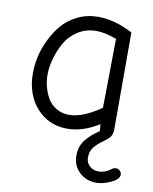

<svg xmlns="http://www.w3.org/2000/svg" viewBox="-81 -570 669 837"><g transform="rotate(10 253.0 -151.0)"><path d="M402.8 206.1Q357.4 206.1 327.1 177.2Q296.9 148.4 296.9 104Q296.9 65.4 317.6 37.1Q338.4 8.8 378.9 -18.1L377 -48.8Q305.2 -3.9 236.8 -3.9Q154.8 -3.9 101.3 -63Q47.9 -122.1 47.9 -217.8Q47.9 -251 55.7 -288.1Q63.5 -325.2 82.3 -364.7Q101.1 -404.3 127.7 -435.8Q154.3 -467.3 195.8 -487.5Q237.3 -507.8 287.1 -507.8Q298.8 -507.8 311 -506.6Q323.2 -505.4 334.7 -503.2Q346.2 -501 356 -498.8Q365.7 -496.6 376.2 -492.9Q386.7 -489.3 393.8 -486.6Q400.9 -483.9 409.7 -480Q418.5 -476.1 422.4 -474.4Q426.3 -472.7 432.9 -469.2Q439.5 -465.8 439.9 -465.8V-36.1Q439.9 -16.6 431.6 -4.4Q423.3 7.8 399.9 23.9Q375 41.5 361.6 59.3Q348.1 77.1 348.1 104Q348.1 126.5 364 141.1Q379.9 155.8 402.8 155.8Q434.6 155.8 460.9 133.8Q469.2 128.9 477.1 128.9Q486.8 128.9 494.4 136.2Q502 143.6 502 152.8Q502 173.8 466.8 189.9Q431.6 206.1 402.8 206.1ZM234.9 -64.9Q294.9 -64.9 375 -121.1L378.9 -426.8Q325.7 -445.8 290 -445.8Q243.7 -445.8 207.3 -422.4Q170.9 -398.9 151.1 -362.8Q131.3 -326.7 121.6 -290Q111.8 -253.4 111.8 -220.2Q111.8 -193.4 118.7 -167.5Q125.5 -141.6 139.2 -117.9Q152.8 -94.2 177.7 -79.6Q202.6 -64.9 234.9 -64.9Z"/></g></svg>

Font: Comic Neue
Style: Regular
Weight: 400
Designer: Craig Rozynski
Foundry: Craig Rozynski
Version: Version 2.003;hotconv 1.0.109;makeotfexe 2.5.65596